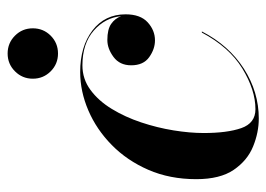

<svg xmlns="http://www.w3.org/2000/svg" viewBox="-120 -586 715 516"><g transform="rotate(-90 238.0 -327.5)"><path d="M285 -597.3Q285 -625.5 304.8 -645.2Q324.5 -665 352.7 -665Q380.9 -665 400.7 -645.2Q420.4 -625.5 420.4 -597.3Q420.4 -569.1 400.7 -549.3Q380.9 -529.6 352.7 -529.6Q324.5 -529.6 304.8 -549.3Q285 -569.1 285 -597.3ZM453 -360Q449.2 -402.8 414.4 -433.4Q379.5 -464 321 -464Q284.1 -464 254.9 -442.4Q225.6 -420.9 203.8 -385.1Q182 -349.4 167.6 -306.2Q153.2 -263 146.1 -219.1Q139 -175.2 139 -138Q139 -75 152.2 -37Q165.5 1 203 1Q254.8 1 312.4 -34.2Q370 -69.5 409 -143H412Q374.5 -70.2 311.9 -30.1Q249.2 10 178 10Q140.5 10 102.9 -5.3Q65.2 -20.6 40.1 -57.3Q15 -94 15 -158Q15 -229.2 40.1 -286.8Q65.1 -344.2 106.9 -385.2Q148.6 -426.2 199.8 -448.1Q250.9 -470 303 -470Q372 -470 415 -436.8Q458 -403.5 458 -348Q458 -308.2 436.5 -288.6Q415 -269 388 -269Q364.8 -269 342.9 -284.5Q321 -300 321 -333Q321 -363.8 343.4 -380.4Q365.8 -397 389 -397Q417.5 -397 432.2 -386.8Q447 -376.5 453 -360Z"/></g></svg>

Font: Bodoni* 72 Medium
Style: Italic
Weight: 500
Italic angle: -13°
Version: Version 1.002; ttfautohint (v0.97) -l 8 -r 50 -G 200 -x 14 -